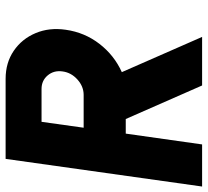

<svg xmlns="http://www.w3.org/2000/svg" viewBox="-58 -692 740 684"><g transform="rotate(-90 312.0 -350.0)"><path d="M-10.5 0 88 -700H373Q430.5 -700 473 -671Q515.5 -642 536 -593.2Q556.5 -544.5 548 -486Q538.5 -418.5 497.8 -365.8Q457 -313 397 -286L522.5 0H349.5L230 -272H178L139.5 0ZM199 -422H316Q346 -422 370.8 -444.2Q395.5 -466.5 399.5 -497Q404 -528 385.5 -550Q367 -572 337 -572H220Z"/></g></svg>

Font: Urbanist Black
Style: Italic
Weight: 900
Italic angle: -8°
Designer: Corey Hu
Foundry: Corey Hu
Version: Version 1.330; ttfautohint (v1.8.4.7-5d5b)